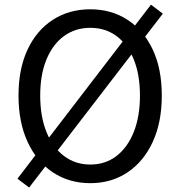

<svg xmlns="http://www.w3.org/2000/svg" viewBox="-20 -787 782 839"><path d="M107.3 32.5 56.2 -6.1 639.7 -766.6 691.5 -727.3ZM374.5 13.4Q282.6 13.4 211.7 -33.4Q140.8 -80.2 100.9 -166.2Q60.9 -252.2 60.9 -369.3Q60.9 -487 100.9 -571.3Q140.8 -655.6 211.7 -701Q282.6 -746.4 374.5 -746.4Q466.3 -746.4 536.7 -700.8Q607.1 -655.2 647.1 -571.1Q687 -487 687 -369.3Q687 -252.2 647.1 -166.2Q607.1 -80.2 536.7 -33.4Q466.3 13.4 374.5 13.4ZM374.5 -68Q440.6 -68 489 -105.3Q537.4 -142.5 564.5 -210.1Q591.6 -277.8 591.6 -369.3Q591.6 -460.8 564.5 -527.3Q537.4 -593.7 489 -629.5Q440.6 -665.4 374.5 -665.4Q309 -665.4 259.8 -629.5Q210.6 -593.7 183.1 -527.3Q155.7 -460.8 155.7 -369.3Q155.7 -277.8 183.1 -210.1Q210.6 -142.5 259.8 -105.3Q309 -68 374.5 -68Z"/></svg>

Font: Shanggu Sans SC VF
Style: Regular
Weight: 250
Designer: GuiWonder
Version: Version 1.021